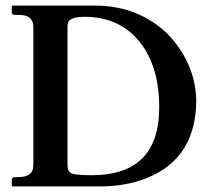

<svg xmlns="http://www.w3.org/2000/svg" viewBox="-20 -666 758 686"><path d="M221.2 -75.2Q221.2 -51.3 238.3 -45.4Q255.9 -40 308.1 -40Q527.3 -40 546.9 -240.7Q548.8 -261.7 548.8 -284.2Q548.8 -437.5 470.2 -526.9Q399.4 -605.5 283.2 -606Q233.4 -606 224.1 -587.4Q221.2 -580.1 221.2 -570.8ZM23.9 0 22 -2V-23.9Q23.4 -31.7 29.8 -33.2H43.9Q91.8 -33.2 97.7 -63Q98.6 -69.8 99.1 -77.1V-568.8Q99.1 -605.5 64.9 -611.3Q55.2 -612.8 43.9 -612.8H29.8Q22.9 -614.7 22 -621.1V-644L23.9 -646H319.8Q470.7 -646 576.2 -547.4Q677.2 -443.4 681.2 -309.1Q681.2 -101.6 505.9 -30.3Q430.7 0 337.9 0Z"/></svg>

Font: Linux Libertine O
Style: Semibold
Weight: 700
Designer: Philipp H. Poll
Foundry: Philipp H. Poll
Version: Version 5.0.0